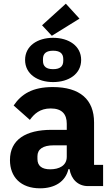

<svg xmlns="http://www.w3.org/2000/svg" viewBox="-20 -1009 609 1041"><path d="M411 -908 337 -989 208 -872 261 -815ZM268 -564C353 -564 420 -608 420 -684C420 -760 353 -804 268 -804C183 -804 116 -760 116 -684C116 -608 183 -564 268 -564ZM268 -634C232 -634 213 -648 213 -679V-689C213 -720 232 -734 268 -734C304 -734 323 -720 323 -689V-679C323 -648 304 -634 268 -634ZM539 0V-115H490V-345C490 -469 414 -537 266 -537C156 -537 96 -499 54 -437L142 -359C165 -391 196 -421 255 -421C317 -421 342 -389 342 -338V-305H259C120 -305 34 -252 34 -141C34 -50 92 12 197 12C277 12 335 -24 351 -92H357C366 -36 404 0 457 0ZM252 -91C208 -91 183 -109 183 -147V-162C183 -200 213 -221 270 -221H342V-159C342 -111 301 -91 252 -91Z"/></svg>

Font: LVC Sans
Style: Bold
Weight: 700
Designer: Mike Abbink, Paul van der Laan, Pieter van Rosmalen
Foundry: Bold Monday
Version: Version 3.0